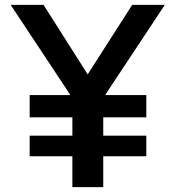

<svg xmlns="http://www.w3.org/2000/svg" viewBox="-20 -770 722 790"><path d="M413.1 -378.9H582V-287.1H404.8V-211.9H582V-127H404.8V0H277.8V-127H102.1V-211.9H277.8V-287.1H102.1V-378.9H269L262.2 -390.1L23.9 -750H159.2L340.8 -463.9L523.9 -750H658.2L421.9 -393.1Z"/></svg>

Font: Oakes Grotesk
Style: Bold Italic
Weight: 700
Designer: Samuel Oakes
Foundry: Samuel Oakes
Version: Version 1.0 | wf-rip DC20170320